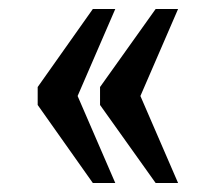

<svg xmlns="http://www.w3.org/2000/svg" viewBox="-20 -484 480 428"><path d="M327 -76 203 -250V-290L327 -464H377L293 -270L377 -76ZM187 -76 64 -250V-290L187 -464H237L153 -270L237 -76Z"/></svg>

Font: Noto Serif Devanagari ExtraCondensed SemiBold
Style: Regular
Weight: 600
Width: 2
Designer: Universal Thirst, Indian Type Foundry and the Monotype Design Team
Foundry: Monotype Imaging Inc.
Version: Version 2.004; ttfautohint (v1.8.4.7-5d5b)